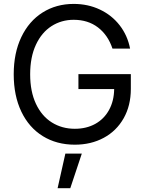

<svg xmlns="http://www.w3.org/2000/svg" viewBox="-20 -737 749 991"><path d="M360.4 -634.8Q296.9 -634.8 245.8 -602.1Q194.8 -569.3 165.3 -505.9Q135.7 -442.4 135.7 -353.5Q135.7 -264.6 165.5 -201.2Q195.3 -137.7 247.6 -105Q299.8 -72.3 366.2 -72.3Q425.8 -72.3 471.4 -97.4Q517.1 -122.6 542.7 -169.2Q568.4 -215.8 569.3 -277.3H384.8V-354.5H655.3V-278.3Q655.3 -191.9 618.2 -126.5Q581.1 -61 515.4 -25.6Q449.7 9.8 366.2 9.8Q272.5 9.8 200.9 -34.4Q129.4 -78.6 90.1 -160.9Q50.8 -243.2 50.8 -353.5Q50.8 -463.4 90.1 -545.7Q129.4 -627.9 199.7 -672.4Q270 -716.8 360.4 -716.8Q434.1 -716.8 495.6 -687.7Q557.1 -658.7 597.7 -606.4Q638.2 -554.2 651.4 -486.3H560.5Q537.1 -556.2 485.6 -595.5Q434.1 -634.8 360.4 -634.8ZM317.4 55.7H402.3L342.8 234.4H277.3Z"/></svg>

Font: WEMIX Pretendard
Style: Regular
Weight: 400
Designer: Base glyphs from Inter by Rasmus Andersson; Hangeul glyphs from Noto Sans CJK(Source Han Sans) by Jang Soo-young and Kan
Foundry: Kil Hyung-jin
Version: Version 1.000